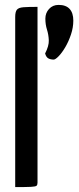

<svg xmlns="http://www.w3.org/2000/svg" viewBox="-20 -763 322 783"><path d="M42 0V-694Q42 -715 49 -723.5Q56 -732 76 -733.5Q96 -735 133 -735V-18Q133 -9 129 -5.5Q125 -2 106 -1Q87 0 42 0ZM199 -520Q186 -520 177 -525Q168 -530 164 -545Q180 -576 179 -599Q178 -622 171.5 -642.5Q165 -663 165 -687Q165 -710 180 -726.5Q195 -743 219 -743Q249 -743 264 -726.5Q279 -710 279 -679Q279 -651 269.5 -622.5Q260 -594 246.5 -571Q233 -548 219.5 -534Q206 -520 199 -520Z"/></svg>

Font: Yanone Kaffeesatz Medium
Style: Regular
Weight: 500
Designer: Yanone (Cyrillic: Daniel Pouzeot, Huerta Tipografica, and Cyreal)
Foundry: Yanone
Version: Version 2.003